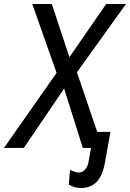

<svg xmlns="http://www.w3.org/2000/svg" viewBox="-28 -745 654 967"><path d="M318.5 185 324.5 110.5Q354 124 368 124Q387 124 400.8 108.5Q414.5 93 418.5 67.5L430.5 0H389L295 -299L92 0H-8L257 -378L134.5 -725H233L321.5 -457L507 -725H606.5L359.5 -381L461.5 -81H528L501.5 69.5Q489.5 138.5 459.5 170.2Q429.5 202 378.5 202Q349 202 318.5 185Z"/></svg>

Font: JuliaMono
Style: Bold Italic
Weight: 700
Italic angle: -9°
Monospace: yes
Designer: cormullion
Foundry: corm
Version: Version 0.057; ttfautohint (v1.8.4)